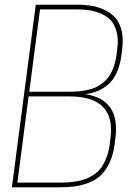

<svg xmlns="http://www.w3.org/2000/svg" viewBox="-20 -800 592 820"><path d="M132.8 -779.8H310.1Q344.2 -779.8 372.8 -774.9Q401.4 -770 428.5 -756.8Q455.6 -743.7 473.4 -723.1Q491.2 -702.6 499.3 -669.2Q507.3 -635.7 502 -591.8L499 -567.9Q493.7 -523.4 479.2 -491.2Q464.8 -459 443.1 -440.2Q421.4 -421.4 397.7 -411.6Q374 -401.9 344.2 -397.9Q493.7 -375 473.1 -211.9L470.2 -188Q464.4 -140.6 448.2 -106Q432.1 -71.3 410.6 -51.3Q389.2 -31.2 358.2 -19.3Q327.1 -7.3 297.6 -3.7Q268.1 0 230 0H30.8ZM276.9 -388.2H102.1L54.2 -20H230Q253.4 -20 271.5 -21.2Q289.6 -22.5 311.5 -26.4Q333.5 -30.3 350.3 -37.4Q367.2 -44.4 384.8 -56.9Q402.3 -69.3 414.3 -86.9Q426.3 -104.5 435.8 -130.1Q445.3 -155.8 449.2 -188L452.1 -211.9Q473.6 -388.2 276.9 -388.2ZM310.1 -759.8H150.9L105 -408.2H276.9Q297.9 -408.2 314.9 -409.7Q332 -411.1 351.8 -415.3Q371.6 -419.4 387.5 -426.5Q403.3 -433.6 418.9 -445.8Q434.6 -458 445.8 -474.4Q457 -490.7 465.6 -514.6Q474.1 -538.6 478 -567.9L481 -591.8Q486.3 -633.3 477.8 -664.8Q469.2 -696.3 452.6 -713.9Q436 -731.4 410.4 -742.2Q384.8 -752.9 361.3 -756.3Q337.9 -759.8 310.1 -759.8Z"/></svg>

Font: Cooper Hewitt
Style: Thin Italic
Weight: 702
Designer: Village Type and Design LLC
Foundry: Cooper Hewitt Smithsonian Design Museum
Version: 1.000